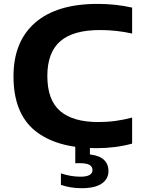

<svg xmlns="http://www.w3.org/2000/svg" viewBox="-20 -770 748 1010"><path d="M486.5 9.5Q277.5 9.5 164.2 -82.5Q51 -174.5 51 -368.5Q51 -551.5 164.8 -650.5Q278.5 -749.5 493 -749.5Q589 -749.5 675 -730V-593.5Q635.5 -602.5 593.2 -607.2Q551 -612 506 -612Q364.5 -612 296.8 -552.8Q229 -493.5 229 -370.5Q229 -244 296.2 -186Q363.5 -128 497 -128Q544.5 -128 588.2 -134Q632 -140 675 -151.5V-14.5Q587 9.5 486.5 9.5ZM410 220Q379.5 220 352.2 215.5Q325 211 300.5 202.5V142Q326.5 151 352.8 155.2Q379 159.5 403 159.5Q466.5 159.5 466.5 124.5Q466.5 88.5 403 88.5H376V-10H453V42.5Q502.5 48 526.5 70.5Q550.5 93 550.5 129.5Q550.5 172 514.8 196Q479 220 410 220Z"/></svg>

Font: Encode Sans Expanded
Style: Bold
Weight: 700
Width: 7
Designer: Multiple Designers
Foundry: Impallari Type
Version: Version 3.000; ttfautohint (v1.8.3) -l 8 -r 50 -G 200 -x 14 